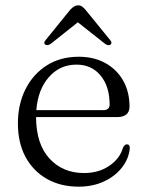

<svg xmlns="http://www.w3.org/2000/svg" viewBox="-20 -688 551 719"><path d="M465 -289Q465 -249.5 417.5 -249.5H115Q115.5 -148 165.5 -94Q215.5 -40 294.5 -40Q349.5 -40 389.2 -67Q429 -94 440.5 -135Q447 -147.5 455 -147.5Q466.5 -147.5 466 -132Q462 -92.5 436.2 -60Q410.5 -27.5 368.8 -8.2Q327 11 275 11Q206 11 154.8 -18.5Q103.5 -48 75.2 -101Q47 -154 47 -226Q47 -296.5 75 -353Q103 -409.5 154.2 -442.5Q205.5 -475.5 275 -475.5Q331.5 -475.5 374.2 -452Q417 -428.5 441 -386.5Q465 -344.5 465 -289ZM266.5 -446Q204 -446 163 -399.2Q122 -352.5 116 -275.5H366Q390.5 -275.5 390.5 -296.5Q390.5 -364 356.8 -405Q323 -446 266.5 -446ZM169.5 -523.5Q157.5 -516 149.5 -521Q141.5 -527 151 -538L243 -651.5Q258 -668 272 -668Q281 -668 287 -663.8Q293 -659.5 300 -651.5L392.5 -538Q401.5 -527.5 394 -521Q386 -515.5 374 -523.5L271.5 -604.5Z"/></svg>

Font: Fraunces 9pt S000 Light
Style: Regular
Weight: 300
Version: Version 1.000; ttfautohint (v1.8.3)